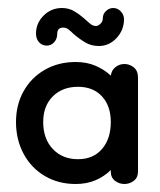

<svg xmlns="http://www.w3.org/2000/svg" viewBox="-20 -450 400 480"><path d="M169 10Q126 10 92 -10Q58 -30 39 -65.5Q20 -101 20 -145Q20 -188 39 -222Q58 -256 92 -275.5Q126 -295 169 -295Q197 -295 219 -285.5Q241 -276 257 -261Q259 -275 269 -282.5Q279 -290 291 -290Q304 -290 314.5 -281.5Q325 -273 325 -256V-21Q325 -6 314.5 2Q304 10 291 10Q278 10 267.5 2Q257 -6 257 -21V-25Q241 -9 219 0.5Q197 10 169 10ZM175 -52Q213 -52 235 -77.5Q257 -103 257 -145Q257 -185 235 -209Q213 -233 175 -233Q136 -233 112 -209Q88 -185 88 -145Q88 -103 112 -77.5Q136 -52 175 -52ZM227 -335Q208 -335 193 -344Q178 -353 164 -365Q156 -373 150.5 -377Q145 -381 138 -381Q123 -381 123 -365Q123 -353 115.5 -344.5Q108 -336 97 -336Q85 -336 77.5 -344.5Q70 -353 70 -366Q70 -392 89 -411Q108 -430 135 -430Q152 -430 165.5 -422Q179 -414 189 -405Q198 -397 205 -391Q212 -385 220 -385Q225 -385 231 -390.5Q237 -396 237 -404Q237 -415 245 -422.5Q253 -430 263 -430Q274 -430 282 -421.5Q290 -413 290 -402Q290 -375 271.5 -355Q253 -335 227 -335Z"/></svg>

Font: Dongle
Style: Regular
Weight: 400
Designer: Yanghee Ryu
Foundry: Yanghee Ryu
Version: Version 2.000